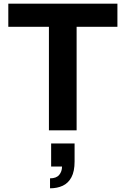

<svg xmlns="http://www.w3.org/2000/svg" viewBox="-20 -706 681 1040"><path d="M245 0V-561H25V-686H616V-561H395V0ZM251 314V260Q285 260 300.5 241.5Q316 223 316 196H257V71H384V169Q384 222 367 254Q350 286 320 300Q290 314 251 314Z"/></svg>

Font: Archivo SemiBold
Style: Bold
Weight: 700
Version: Version 2.001